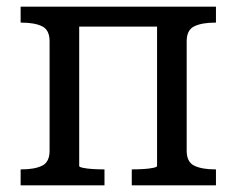

<svg xmlns="http://www.w3.org/2000/svg" viewBox="-20 -557 710 577"><path d="M129 -104V-433Q129 -467 106.5 -478Q84 -489 45 -489H42V-537H218V-58Q218 -55 230 -52.5Q242 -50 259 -49Q276 -48 290 -48H294V0H42V-48H45Q84 -48 106.5 -59Q129 -70 129 -104ZM452 -58V-537H629V-489H626Q587 -489 564 -478Q541 -467 541 -433V-104Q541 -70 564 -59Q587 -48 626 -48H629V0H376V-48H380Q394 -48 411 -49Q428 -50 440 -52.5Q452 -55 452 -58ZM173 -477V-537H508V-477Z"/></svg>

Font: Roboto Serif
Style: Regular
Weight: 400
Designer: Greg Gazdowicz
Foundry: Commercial Type
Version: Version 1.008